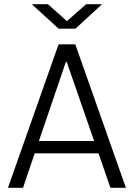

<svg xmlns="http://www.w3.org/2000/svg" viewBox="-20 -898 640 918"><path d="M18 0 260 -686H340L582 0H508L451 -165H146L90 0ZM430 -224 299 -602H295L166 -224ZM260 -761 132 -878H209L300 -797L392 -878H468L341 -761Z"/></svg>

Font: Chivo Mono Medium ExtraLight
Style: Regular
Weight: 250
Monospace: yes
Version: Version 1.008